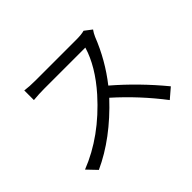

<svg xmlns="http://www.w3.org/2000/svg" viewBox="-142 -982 1283 1283"><g transform="rotate(-45 500.0 -340.5)"><path d="M800 -669Q786 -650 775 -625Q712 -465 607 -332Q763 -198 899 -33L829 27Q706 -134 554 -270Q368 -71 164 22L100 -45Q325 -133 512 -342Q637 -483 678 -620H288Q242 -620 187 -615V-706Q229 -700 288 -700H674Q723 -700 749 -708Z"/></g></svg>

Font: Source Han Sans K Regular
Style: Regular
Weight: 400
Designer: Ryoko NISHIZUKA  (kana & ideographs); Paul D. Hunt (Latin, Greek & Cyrillic); Wenlong ZHANG  (bopomofo); Sandoll Communi
Foundry: Adobe Systems Incorporated
Version: Version 1.00 July 18, 2014, initial release